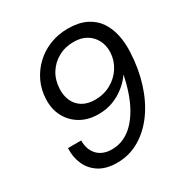

<svg xmlns="http://www.w3.org/2000/svg" viewBox="-168 -843 944 986"><g transform="rotate(-30 304.5 -350.0)"><path d="M246 12Q183 12 141.5 -14Q100 -40 80.5 -84Q61 -128 64 -180H142Q142 -124 173 -92.5Q204 -61 257 -61Q296 -61 329 -76.5Q362 -92 389 -120Q416 -148 437.5 -186Q459 -224 474.5 -270Q490 -316 500 -365Q478 -333 446 -307.5Q414 -282 375 -267Q336 -252 289 -252Q228 -252 183 -278Q138 -304 113.5 -350Q89 -396 92 -455Q94 -509 116 -555.5Q138 -602 175.5 -637.5Q213 -673 262.5 -692.5Q312 -712 369 -712Q433 -712 476.5 -690.5Q520 -669 545 -632Q570 -595 580 -547Q590 -499 587 -447Q583 -353 557 -269.5Q531 -186 486 -123Q441 -60 380 -24Q319 12 246 12ZM310 -325Q362 -325 404 -348.5Q446 -372 471 -411.5Q496 -451 498 -497Q500 -537 483.5 -569Q467 -601 436 -619.5Q405 -638 361 -638Q310 -638 269.5 -615.5Q229 -593 205 -554Q181 -515 179 -465Q177 -425 191.5 -393Q206 -361 236 -343Q266 -325 310 -325Z"/></g></svg>

Font: DM Sans 28pt
Style: Italic
Weight: 400
Italic angle: -10°
Version: Version 4.004;gftools[0.9.30]